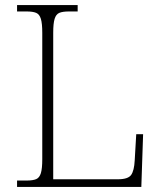

<svg xmlns="http://www.w3.org/2000/svg" viewBox="-20 -734 631 754"><path d="M47 0V-25H84Q109 -25 122 -30.5Q135 -36 140.5 -54Q146 -72 146 -109V-605Q146 -642 140.5 -660Q135 -678 122 -683.5Q109 -689 84 -689H47V-714H285V-689H251Q226 -689 213 -683.5Q200 -678 194.5 -660Q189 -642 189 -606V-30H443Q483 -30 495 -47Q507 -64 509 -104L515 -207H542L535 0Z"/></svg>

Font: Noto Serif ExtraLight
Style: Regular
Weight: 200
Designer: Monotype Design Team
Foundry: Monotype Imaging Inc.
Version: Version 2.015; ttfautohint (v1.8.4.7-5d5b)